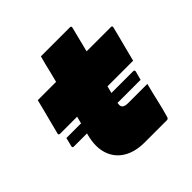

<svg xmlns="http://www.w3.org/2000/svg" viewBox="-183 -851 1001 1001"><g transform="rotate(-45 318.0 -350.0)"><path d="M54 -305H162Q167 -324 172 -344H46Q35 -344 38 -355Q44 -378 53.5 -415.5Q63 -453 73 -490.5Q83 -528 88 -550H223Q230 -578 238 -609Q243 -632 249 -655Q255 -678 261 -700H475Q486 -700 483 -689L448 -550H627Q638 -550 635 -539Q630 -517 620 -479.5Q610 -442 600.5 -404.5Q591 -367 585 -344H396L386 -305H546Q557 -305 555 -294Q552 -282 548.5 -270Q545 -258 542 -246H372Q368 -226 375 -217Q384 -206 411 -206H552Q539 -157 528 -108Q517 -59 503 -11Q500 0 490 0H327Q256 0 208.5 -29Q161 -58 143.5 -111Q126 -164 144 -235Q145 -241 147 -246H50Q39 -246 42 -257Z"/></g></svg>

Font: Recursive Mn Lnr St XBk
Style: Italic
Weight: 1000
Italic angle: -15°
Monospace: yes
Version: Version 1.079;hotconv 1.0.112;makeotfexe 2.5.65598; ttfautoh